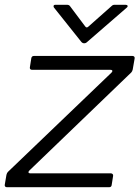

<svg xmlns="http://www.w3.org/2000/svg" viewBox="-32 -783 584 803"><path d="M435 -9Q434 0 424 0H-3Q-8 0 -10.5 -3Q-13 -6 -12 -11L-5 -52Q-3 -60 1 -64L434 -479Q438 -483 438 -486Q438 -491 429 -491H102Q97 -491 94.5 -494Q92 -497 93 -502L99 -540Q101 -549 110 -549H522Q527 -549 529.5 -546Q532 -543 531 -538L523 -492Q521 -484 517 -480L91 -70Q87 -66 87 -63Q87 -58 96 -58H432Q436 -58 439 -55Q442 -52 441 -47ZM308 -608 194 -751Q192 -753 192 -757Q192 -763 200 -763H248Q257 -763 261 -757L324 -673Q330 -664 338 -672L435 -758Q440 -763 447 -763H493Q500 -763 501.5 -759Q503 -755 498 -751L332 -607Q327 -602 320 -602Q313 -602 308 -608Z"/></svg>

Font: Open Sauce Two Light Italic
Style: Regular
Weight: 300
Italic angle: -10°
Designer: Alfredo Marco Pradil
Foundry: Creative Sauce Fz LLC
Version: Version 1.477